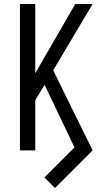

<svg xmlns="http://www.w3.org/2000/svg" viewBox="-20 -755 540 964"><path d="M256 189 203 136 354 -15 204 -329 157 -252V0H80V-735H157V-387L358 -735H445L247 -402L445 0Z"/></svg>

Font: Iosevka srxl
Style: Regular
Weight: 400
Monospace: yes
Designer: Belleve Invis
Foundry: Belleve Invis
Version: Version 33.0.1; ttfautohint (v1.8.3)